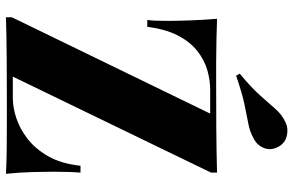

<svg xmlns="http://www.w3.org/2000/svg" viewBox="-190 -794 984 644"><g transform="rotate(90 302.0 -472.0)"><path d="M559 -708V-688L237 -23H309Q340 -23 375.5 -34.5Q411 -46 445 -72Q479 -98 504 -141.5Q529 -185 536 -250H559Q556 -215 556 -160Q556 -136 557 -92Q558 -48 563 0Q526 -2 482 -2.5Q438 -3 394.5 -3Q351 -3 314 -3Q248 -3 175 -2.5Q102 -2 38 0V-20L361 -685H282Q248 -685 214 -675Q180 -665 150 -641Q120 -617 99 -576.5Q78 -536 70 -474H47Q49 -488 49.5 -507Q50 -526 50 -548Q50 -572 48.5 -616Q47 -660 43 -708Q75 -707 113.5 -706Q152 -705 190.5 -705Q229 -705 260 -705Q331 -705 410 -705.5Q489 -706 559 -708ZM387 -936Q409 -948 435.5 -942Q462 -936 474 -910Q485 -888 476.5 -865.5Q468 -843 445 -831Q422 -818 395 -813Q368 -808 330 -800Q292 -792 234 -772L227 -784Q275 -824 301 -853.5Q327 -883 345.5 -904Q364 -925 387 -936Z"/></g></svg>

Font: Playfair Display ExtraBold
Style: Regular
Weight: 800
Designer: Claus Eggers Sørensen
Foundry: Claus Eggers Sørensen
Version: Version 1.203